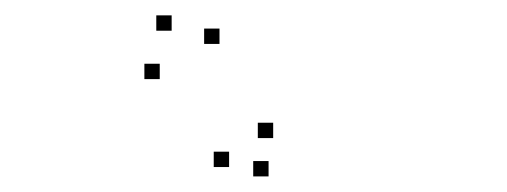

<svg xmlns="http://www.w3.org/2000/svg" viewBox="-20 -849 660 250"><path d="M335.7 -669.2V-689.2H315.7V-669.2ZM265.8 -791.8V-811.8H245.8V-791.8ZM203.5 -809V-829H183.5V-809ZM188 -746V-766H168V-746ZM278.3 -631.5V-651.5H258.3V-631.5ZM329.7 -619.3V-639.3H309.7V-619.3Z"/></svg>

Font: Monaspace Radon Dots Var
Style: Regular
Weight: 400
Designer: Riley Cran and the Lettermatic Team
Version: Version 1.100 (Monaspace Radon Dots)